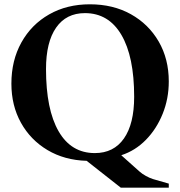

<svg xmlns="http://www.w3.org/2000/svg" viewBox="-20 -736 838 893"><path d="M542 137 383 12Q280 9 201 -38Q122 -85 77.5 -165Q33 -245 33 -347Q33 -455 79.5 -538.5Q126 -622 208.5 -669Q291 -716 398 -716Q506 -716 588.5 -670Q671 -624 718 -543Q765 -462 765 -357Q765 -277 736.5 -206.5Q708 -136 658.5 -85.5Q609 -35 544 -14L628 61Q640 72 658 82Q676 92 692 97L765 118V137ZM421 -24Q509 -24 556.5 -92Q604 -160 604 -286Q604 -473 544.5 -574Q485 -675 375 -675Q288 -675 241 -607.5Q194 -540 194 -415Q194 -227 252.5 -125.5Q311 -24 421 -24Z"/></svg>

Font: Wittgenstein
Style: Bold
Weight: 700
Designer: Jörg Drees
Foundry: Jörg Drees
Version: Version 1.303; ttfautohint (v1.8.4.7-5d5b)